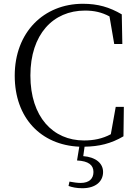

<svg xmlns="http://www.w3.org/2000/svg" viewBox="-20 -762 728 1017"><path d="M388 88C450 91 475 113 475 149C475 184 453 207 407 207C389 207 370 204 348 200L343 223C362 230 386 235 416 235C488 235 526 198 526 149C526 103 487 70 421 65L428 15C504 14 568 -1 634 -40L636 -196H593L567 -51C522 -27 476 -18 425 -18C261 -18 141 -142 141 -362C141 -580 261 -706 430 -706C479 -706 519 -697 560 -675L585 -529H628L625 -686C560 -724 499 -742 419 -742C212 -742 58 -591 58 -361C58 -138 196 6 400 15Z"/></svg>

Font: Noto Serif HK Light
Style: Regular
Weight: 300
Designer: Ryoko NISHIZUKA 西塚涼子 (kana & ideographs); Frank Grießhammer (Latin, Greek & Cyrillic); Wenlong ZHANG 张文龙 (bopomofo); San
Foundry: Adobe
Version: Version 2.001;hotconv 1.1.0;makeotfexe 2.6.0